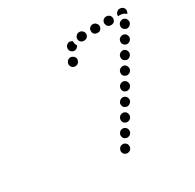

<svg xmlns="http://www.w3.org/2000/svg" viewBox="-132 -702 878 866"><g transform="rotate(-30 307.5 -269.0)"><path d="M275 6Q277 15 285 19Q289 21 294 22Q298 23 302 21Q307 20 310 18Q314 15 316 11L317 10Q321 2 319 -7Q317 -16 308 -21Q305 -23 300 -24Q296 -24 291 -23Q287 -22 283 -19Q280 -17 278 -13L277 -11Q272 -3 275 6ZM310 -55Q312 -46 320 -42Q324 -40 329 -39Q333 -38 337 -40Q342 -41 345 -43Q349 -46 351 -50L352 -51Q356 -59 354 -68Q352 -77 343 -82Q335 -87 326 -84Q317 -82 313 -74L312 -73Q307 -64 310 -55ZM345 -116Q347 -107 355 -103Q359 -101 364 -100Q368 -99 372 -101Q377 -102 380 -104Q384 -107 386 -111L387 -112Q391 -120 389 -129Q387 -138 379 -143Q370 -148 361 -145Q352 -143 348 -135L347 -134Q342 -125 345 -116ZM380 -177Q382 -168 390 -164Q394 -162 399 -161Q403 -160 408 -162Q412 -163 415 -166Q419 -168 421 -172L422 -173Q427 -181 424 -190Q422 -199 414 -204Q410 -206 405 -207Q401 -207 396 -206Q392 -205 389 -202Q385 -200 383 -196L382 -195Q377 -186 380 -177ZM415 -238Q417 -229 425 -225Q434 -220 443 -223Q452 -225 456 -233L457 -234Q462 -242 459 -251Q457 -260 449 -265Q441 -270 432 -267Q423 -265 418 -257L417 -256Q413 -247 415 -238ZM450 -299Q452 -290 461 -286Q469 -281 478 -284Q487 -286 491 -294L492 -295Q497 -303 494 -312Q492 -321 484 -326Q476 -331 467 -328Q458 -326 453 -318L452 -317Q448 -308 450 -299ZM485 -360Q487 -351 496 -347Q499 -345 504 -344Q508 -343 513 -345Q517 -346 520 -349Q524 -351 526 -355L527 -356Q529 -360 530 -365Q530 -369 529 -373Q528 -378 525 -381Q523 -385 519 -387Q511 -392 502 -389Q493 -387 488 -379L487 -378Q483 -369 485 -360ZM520 -421Q523 -412 531 -408Q534 -406 539 -405Q543 -404 548 -406Q552 -407 556 -410Q559 -412 561 -416L562 -417Q567 -425 564 -434Q562 -443 554 -448Q550 -450 545 -451Q541 -451 537 -450Q532 -449 529 -446Q525 -444 523 -440L522 -439Q518 -430 520 -421ZM311 -465Q308 -474 299 -478Q291 -483 282 -480Q273 -477 269 -468L268 -467Q264 -459 267 -450Q270 -441 279 -437Q287 -433 296 -436Q305 -439 309 -447V-448Q314 -457 311 -465ZM555 -482Q558 -473 566 -469Q570 -467 574 -466Q578 -465 583 -467Q587 -468 591 -471Q594 -473 596 -477L597 -478Q602 -486 599 -495Q597 -504 589 -509Q581 -514 572 -511Q563 -509 558 -501L557 -500Q553 -491 555 -482ZM341 -511 340 -510Q336 -502 327 -499Q318 -496 310 -500Q302 -504 299 -513Q296 -522 300 -530V-531Q302 -535 306 -538Q309 -541 313 -543Q318 -544 322 -544Q327 -543 331 -541Q332 -541 333 -540Q334 -540 335 -539Q335 -538 335 -537Q335 -528 338 -520Q339 -517 342 -513Q341 -513 341 -512Q341 -512 341 -511ZM397 -521Q404 -528 404 -537Q404 -546 397 -553Q390 -560 381 -560H380Q370 -560 364 -553Q357 -546 357 -537Q357 -528 364 -521Q370 -515 380 -515H381Q390 -515 397 -521ZM460 -516Q464 -518 467 -521Q471 -524 472 -529Q474 -533 474 -537Q474 -546 467 -553Q461 -560 451 -560H450Q446 -560 441 -558Q437 -556 434 -553Q431 -550 429 -546Q428 -542 428 -537Q428 -528 434 -521Q441 -515 450 -515H452Q456 -515 460 -516ZM538 -521Q544 -528 544 -537Q544 -547 538 -553Q531 -560 522 -560H520Q511 -560 504 -553Q498 -547 498 -537Q498 -533 500 -529Q501 -524 505 -521Q508 -518 512 -516Q516 -515 521 -515H522Q531 -515 538 -521ZM575 -553Q581 -560 591 -560H592Q601 -560 608 -554Q615 -547 615 -538Q615 -534 613 -530Q612 -525 609 -522Q605 -526 600 -529Q593 -533 584 -534Q576 -535 569 -534Q569 -535 568 -536Q568 -537 568 -537Q568 -547 575 -553Z"/></g></svg>

Font: FRB American Cursive Dotted Extrabold
Style: Bold Italic
Weight: 800
Italic angle: -25°
Version: Version 2.0;Modular Font Editor K font №1